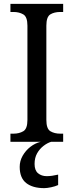

<svg xmlns="http://www.w3.org/2000/svg" viewBox="-20 -734 381 994"><path d="M34 0V-42H50Q79 -42 100.5 -54.5Q122 -67 122 -113V-601Q122 -647 100.5 -659.5Q79 -672 50 -672H34V-714H307V-672H292Q261 -672 240.5 -659.5Q220 -647 220 -601V-113Q220 -67 241 -54.5Q262 -42 292 -42H307V0ZM209 240Q149 240 115.5 213.5Q82 187 82 130Q82 99 97.5 72Q113 45 137.5 26Q162 7 191 0H245Q225 6 205 21.5Q185 37 172 60Q159 83 159 115Q159 148 177 163Q195 178 222 178Q235 178 249.5 176Q264 174 281 170V224Q266 231 244.5 235.5Q223 240 209 240Z"/></svg>

Font: Noto Serif Myanmar SemiCondensed
Style: Regular
Weight: 400
Width: 4
Designer: Ben Mitchell and the Monotype Design Team
Foundry: Monotype Imaging Inc.
Version: Version 2.106; ttfautohint (v1.8.4.7-5d5b)